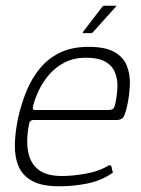

<svg xmlns="http://www.w3.org/2000/svg" viewBox="-20 -647 495 672"><path d="M44 -237Q55 -285 73 -329Q91 -373 120 -408Q149 -443 190.5 -463Q232 -483 290 -483Q349 -483 380.5 -465Q412 -447 424 -416.5Q436 -386 434.5 -349.5Q433 -313 425 -276Q417 -241 409 -234Q401 -227 390 -227H95Q94 -227 89 -225Q84 -223 82 -214Q71 -160 78 -118.5Q85 -77 113.5 -54Q142 -31 197 -31Q233 -31 277 -38.5Q321 -46 354 -64Q357 -67 362.5 -68.5Q368 -70 370 -64L374 -47Q376 -44 374.5 -42.5Q373 -41 368 -38Q332 -14 284.5 -4.5Q237 5 187 5Q127 5 93 -13.5Q59 -32 45 -65Q31 -98 32 -142Q33 -186 44 -237ZM383 -282Q390 -313 391 -342Q392 -371 382 -394.5Q372 -418 348 -431.5Q324 -445 281 -445Q239 -445 207.5 -429Q176 -413 153.5 -387.5Q131 -362 117 -333Q103 -304 96 -277Q94 -269 95 -265.5Q96 -262 104 -262Q168 -262 231.5 -262Q295 -262 359 -262Q370 -262 375 -265.5Q380 -269 383 -282ZM273 -531Q269 -531 269.5 -533Q270 -535 271 -536L337 -622Q340 -627 347 -627H384Q387 -627 387 -625.5Q387 -624 384 -622L306 -535Q304 -533 302 -532Q300 -531 298 -531Z"/></svg>

Font: Glory Thin ExtraLight
Style: Italic
Weight: 250
Italic angle: -12°
Version: Version 1.011